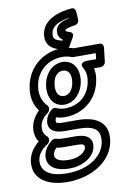

<svg xmlns="http://www.w3.org/2000/svg" viewBox="-105 -809 754 1114"><g transform="rotate(-10 272.0 -252.0)"><path d="M100 72C92 138 153 167 226 167C303 167 376 126 384 63C391 4 341 -11 290 -11H229C206 -11 190 -13 177 -17C169 -19 160 -17 153 -12C123 11 104 40 100 72ZM150 72C152 60 157 49 171 35C186 38 203 39 223 39H283C333 39 336 46 334 63C331 84 297 117 232 117C165 117 147 94 150 72ZM61 89C65 58 85 30 124 5C131 0 136 -9 137 -16V-20C138 -28 134 -36 129 -40C114 -52 104 -70 108 -102C111 -130 133 -156 156 -173C163 -178 167 -185 168 -193V-197C169 -204 167 -212 162 -216C140 -236 121 -277 127 -327C139 -425 214 -478 295 -478C316 -478 334 -474 349 -468C352 -467 355 -466 358 -466H491L487 -431H431C431 -431 381 -430 406 -391C415 -377 422 -352 418 -323C406 -228 340 -181 258 -181C243 -181 225 -185 210 -192C201 -196 189 -194 181 -187C163 -172 148 -151 144 -122C138 -76 174 -52 232 -52H311C412 -52 444 -23 436 44C426 122 344 192 207 192C106 192 53 154 61 89ZM11 89C-2 196 92 242 201 242C352 242 472 160 486 44C499 -59 428 -102 317 -102H239C189 -102 193 -112 194 -122C195 -131 197 -135 200 -139C216 -134 235 -131 252 -131C357 -131 453 -200 468 -323C471 -344 470 -361 466 -381H506C517 -381 532 -391 534 -406L544 -491C545 -502 538 -516 523 -516H369C351 -523 327 -528 301 -528C196 -528 93 -455 77 -327C70 -272 85 -227 109 -196C86 -174 63 -140 58 -102C54 -68 61 -40 76 -19C41 10 16 47 11 89ZM261 -203C320 -203 369 -255 378 -327C387 -397 351 -449 291 -449C231 -449 183 -398 174 -327C165 -255 201 -203 261 -203ZM267 -253C241 -253 217 -273 224 -327C230 -380 258 -399 285 -399C311 -399 334 -379 328 -327C321 -273 292 -253 267 -253ZM315 -571C265 -581 260 -594 264 -623C268 -659 307 -684 372 -694V-691C340 -685 296 -672 291 -630C288 -604 302 -584 318 -575ZM321 -518C331 -517 343 -523 349 -533L375 -579C389 -603 370 -611 363 -613C340 -619 340 -624 341 -630C344 -633 365 -642 399 -646C415 -648 425 -662 424 -675L421 -725C420 -737 410 -747 397 -746C320 -740 225 -709 214 -623C206 -560 247 -528 321 -518Z"/></g></svg>

Font: Falling Sky
Style: CondOuObl
Weight: 400
Designer: Paul D. Hunt
Foundry: Adobe Systems Incorporated
Version: Version 1.02